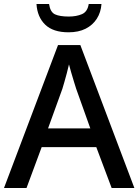

<svg xmlns="http://www.w3.org/2000/svg" viewBox="-20 -943 695 963"><path d="M540 0 463 -205H189L113 0H0L271 -717H383L654 0ZM362 -498Q359 -508 351.5 -531.5Q344 -555 337 -580Q330 -605 326 -620Q321 -599 315 -575.5Q309 -552 303 -532Q297 -512 293 -498L221 -299H433ZM489 -923Q486 -881 465.5 -849Q445 -817 409.5 -799Q374 -781 324 -781Q246 -781 206.5 -819.5Q167 -858 163 -923H226Q232 -882 256 -871Q280 -860 325 -860Q363 -860 391 -872Q419 -884 425 -923Z"/></svg>

Font: Noto Sans Khmer Medium
Style: Regular
Weight: 500
Version: Version 2.003